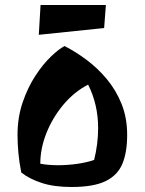

<svg xmlns="http://www.w3.org/2000/svg" viewBox="-20 -723 578 767"><path d="M266 24Q195 24 145.5 7.5Q96 -9 65 -34Q57 -74 53.5 -111.5Q50 -149 50 -184Q50 -254 70.5 -314Q91 -374 121.5 -420.5Q152 -467 184 -497.5Q216 -528 238 -539Q283 -516 327 -483Q371 -450 407.5 -406Q444 -362 466 -307Q488 -252 488 -184Q488 -115 469 -69Q450 -23 402 0.5Q354 24 266 24ZM212 -63Q250 -63 288.5 -68.5Q327 -74 356 -84Q364 -116 368 -148Q372 -180 372 -211Q372 -306 332 -385Q276 -356 233 -304.5Q190 -253 165.5 -191.5Q141 -130 141 -69Q173 -63 212 -63ZM135 -584 142 -703H403L396 -611Z"/></svg>

Font: Joti One
Style: Regular
Weight: 400
Designer: Eduardo Rodriguez Tunni
Foundry: Eduardo Rodriguez Tunni
Version: Version 1.002; ttfautohint (v1.8.4.7-5d5b);gftools[0.9.24]